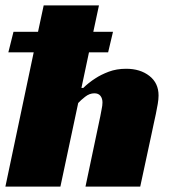

<svg xmlns="http://www.w3.org/2000/svg" viewBox="-30 -692 636 712"><path d="M316 -574H389L371 -498H300L272 -366H279Q298 -385 323 -401Q344 -415 373 -426Q402 -437 438 -437Q490 -437 524 -410.5Q558 -384 558 -338Q558 -324 555 -306.5Q552 -289 548 -269.5Q544 -250 539.5 -230.5Q535 -211 532 -195L490 0H287L342 -261Q344 -274 347 -287.5Q350 -301 350 -312Q350 -327 342.5 -336.5Q335 -346 320 -346Q302 -346 285.5 -333Q269 -320 260 -310L194 0H-10L95 -498H1L20 -574H111L132 -672H337Z"/></svg>

Font: Racing Sans One
Style: Regular
Weight: 400
Designer: Pablo Impallari, Rodrigo Fuenzalida
Foundry: Pablo Impallari, Rodrigo Fuenzalida
Version: Version 1.001; ttfautohint (v0.8) -G 200 -r 50